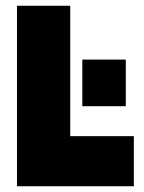

<svg xmlns="http://www.w3.org/2000/svg" viewBox="-20 -647 500 667"><path d="M445 -174V0H39V-627H224V-174ZM417 -278H266V-440H417Z"/></svg>

Font: Blinker ExtraBold
Style: Regular
Weight: 800
Designer: Juergen Huber
Foundry: supertype
Version: Version 1.017;hotconv 1.0.117;makeotfexe 2.5.65602